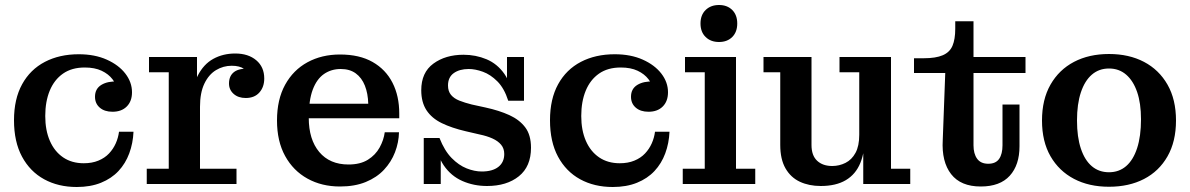

<svg xmlns="http://www.w3.org/2000/svg" viewBox="-20 -736 4760 768"><path d="M287 12Q213 12 156.5 -19Q100 -50 68 -109.5Q36 -169 36 -255Q36 -340 68.5 -399Q101 -458 159.5 -488.5Q218 -519 295 -519L319 -466Q267 -466 232 -441.5Q197 -417 179 -373.5Q161 -330 161 -272Q161 -215 179.5 -172.5Q198 -130 232.5 -106.5Q267 -83 315 -83Q348 -83 373.5 -93.5Q399 -104 416 -122Q433 -140 443 -162.5Q453 -185 456 -209H514Q512 -163 497 -122.5Q482 -82 454 -52Q426 -22 384 -5Q342 12 287 12ZM430 -289Q398 -289 379 -305.5Q360 -322 360 -349Q360 -381 385.5 -396.5Q411 -412 452 -410L451 -373Q446 -398 430 -419Q414 -440 386.5 -453Q359 -466 319 -466L295 -519Q359 -519 407 -497.5Q455 -476 481.5 -441.5Q508 -407 508 -367Q508 -331 487 -310Q466 -289 430 -289Z M567 0V-61H655V-447H576V-508H768V-333L780 -335V-61H926V0ZM746 -309Q747 -386 770.5 -432.5Q794 -479 833 -500.5Q872 -522 921 -522Q973 -522 1005 -495Q1037 -468 1037 -422Q1037 -388 1017.5 -366Q998 -344 963 -344Q933 -344 914.5 -360.5Q896 -377 896 -402Q896 -433 917 -448.5Q938 -464 982 -461L977 -423Q975 -447 957 -460Q939 -473 907 -473Q873 -473 844 -455.5Q815 -438 797.5 -401.5Q780 -365 780 -309Z M1340 10Q1267 10 1210 -21.5Q1153 -53 1120.5 -112Q1088 -171 1088 -254Q1088 -338 1120.5 -397Q1153 -456 1210 -487Q1267 -518 1340 -518L1343 -460Q1305 -460 1276 -440Q1247 -420 1231 -377.5Q1215 -335 1215 -265Q1215 -178 1257 -128Q1299 -78 1374 -78Q1421 -78 1451.5 -97Q1482 -116 1498.5 -146Q1515 -176 1519 -207H1576Q1575 -166 1560 -127Q1545 -88 1516 -57Q1487 -26 1443 -8Q1399 10 1340 10ZM1153 -263V-321H1453L1577 -282V-263ZM1453 -321Q1452 -362 1439.5 -393.5Q1427 -425 1403 -442.5Q1379 -460 1343 -460L1340 -518Q1418 -518 1470.5 -488Q1523 -458 1550 -405Q1577 -352 1577 -282Z M1928 8Q1875 8 1829.5 -12Q1784 -32 1755 -74.5Q1726 -117 1720 -184H1738Q1758 -133 1786.5 -104Q1815 -75 1846.5 -62.5Q1878 -50 1907 -50Q1950 -50 1973.5 -68.5Q1997 -87 1997 -120Q1997 -142 1984.5 -157Q1972 -172 1950 -182Q1928 -192 1899 -198L1843 -211Q1787 -224 1747 -243.5Q1707 -263 1686 -295Q1665 -327 1665 -375Q1665 -446 1713.5 -481.5Q1762 -517 1834 -517Q1883 -517 1926 -499Q1969 -481 1997.5 -440.5Q2026 -400 2031 -333H2013Q1997 -383 1969.5 -410.5Q1942 -438 1911.5 -449Q1881 -460 1855 -460Q1818 -460 1795 -443.5Q1772 -427 1772 -394Q1772 -371 1784 -356.5Q1796 -342 1817.5 -333.5Q1839 -325 1867 -318L1922 -306Q1977 -294 2017.5 -275.5Q2058 -257 2081 -226.5Q2104 -196 2104 -145Q2104 -70 2055.5 -31Q2007 8 1928 8ZM1675 0V-184H1720L1743 -147V0ZM2031 -333 2008 -370V-508H2076V-333Z M2431 12Q2357 12 2300.5 -19Q2244 -50 2212 -109.5Q2180 -169 2180 -255Q2180 -340 2212.5 -399Q2245 -458 2303.5 -488.5Q2362 -519 2439 -519L2463 -466Q2411 -466 2376 -441.5Q2341 -417 2323 -373.5Q2305 -330 2305 -272Q2305 -215 2323.5 -172.5Q2342 -130 2376.5 -106.5Q2411 -83 2459 -83Q2492 -83 2517.5 -93.5Q2543 -104 2560 -122Q2577 -140 2587 -162.5Q2597 -185 2600 -209H2658Q2656 -163 2641 -122.5Q2626 -82 2598 -52Q2570 -22 2528 -5Q2486 12 2431 12ZM2574 -289Q2542 -289 2523 -305.5Q2504 -322 2504 -349Q2504 -381 2529.5 -396.5Q2555 -412 2596 -410L2595 -373Q2590 -398 2574 -419Q2558 -440 2530.5 -453Q2503 -466 2463 -466L2439 -519Q2503 -519 2551 -497.5Q2599 -476 2625.5 -441.5Q2652 -407 2652 -367Q2652 -331 2631 -310Q2610 -289 2574 -289Z M2711 0V-61H2799V-447H2720V-508H2924V-61H3001V0ZM2856 -568Q2823 -568 2802.5 -588Q2782 -608 2782 -642Q2782 -676 2802.5 -696Q2823 -716 2856 -716Q2889 -716 2909 -696Q2929 -676 2929 -642Q2929 -608 2909 -588Q2889 -568 2856 -568Z M3263 8Q3216 8 3179.5 -9Q3143 -26 3122 -62.5Q3101 -99 3101 -156V-447H3034V-508H3226V-156Q3226 -114 3248.5 -93Q3271 -72 3309 -72Q3337 -72 3362 -84.5Q3387 -97 3402 -124.5Q3417 -152 3417 -197L3440 -198Q3440 -130 3421.5 -84.5Q3403 -39 3363.5 -15.5Q3324 8 3263 8ZM3433 0V-164L3417 -161V-447H3338V-508H3544V-61H3621V0Z M3903 10Q3823 10 3784.5 -39.5Q3746 -89 3751 -176L3761 -444H3636V-503H3675Q3723 -503 3751 -515Q3779 -527 3790 -553Q3801 -579 3801 -621V-651H3874V-155Q3874 -121 3888.5 -101Q3903 -81 3933 -81Q3963 -81 3976.5 -100.5Q3990 -120 3990 -155V-318H4058V-151Q4058 -76 4019 -33Q3980 10 3903 10ZM3874 -444V-508H4082V-444Z M4416 11Q4336 11 4276 -20.5Q4216 -52 4182 -111Q4148 -170 4148 -254Q4148 -338 4182 -397.5Q4216 -457 4276 -488.5Q4336 -520 4416 -520Q4496 -520 4556 -488.5Q4616 -457 4650 -397.5Q4684 -338 4684 -254Q4684 -170 4650 -110.5Q4616 -51 4556 -20Q4496 11 4416 11ZM4416 -47Q4456 -47 4484.5 -71.5Q4513 -96 4528.5 -143.5Q4544 -191 4544 -259Q4544 -323 4528.5 -368Q4513 -413 4484.5 -437.5Q4456 -462 4416 -462Q4376 -462 4347.5 -437.5Q4319 -413 4303.5 -366.5Q4288 -320 4288 -254Q4288 -188 4303.5 -141.5Q4319 -95 4347.5 -71Q4376 -47 4416 -47Z"/></svg>

Font: Montagu Slab Medium
Style: Regular
Weight: 500
Version: Version 1.000